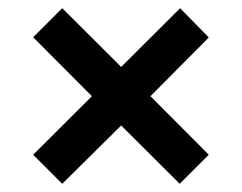

<svg xmlns="http://www.w3.org/2000/svg" viewBox="-20 -597 591 469"><path d="M419 -148 276 -290.5 132 -148 61 -219 204.5 -362 61 -506 132 -577 276 -433.5 420 -577 490 -505.5 347.5 -362 490 -219Z"/></svg>

Font: Hepta Slab SemiBold
Style: Regular
Weight: 600
Designer: Michael LaGattuta
Foundry: Michael LaGattuta
Version: Version 1.102